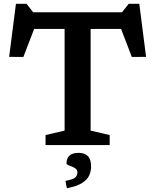

<svg xmlns="http://www.w3.org/2000/svg" viewBox="-20 -769 823 1018"><path d="M322.5 -673H460.5V-76.5L561.5 -53V0H221.5V-53L322.5 -76.5ZM647.5 -615.5H135.5L172 -644L104 -467L28.5 -467.5L64.5 -749H120.5L167 -690L102 -704H680.5L616 -690L662.5 -749H718.5L754.5 -467.5L679 -467L611 -644ZM327 190Q365.5 183 378 172.8Q390.5 162.5 390.5 145Q390.5 133 382 126Q373.5 119 361.8 114.5Q350 110 341.2 106.2Q332.5 102.5 332.5 98Q332.5 71 348 56.2Q363.5 41.5 398 41.5Q427.5 41.5 445.2 58Q463 74.5 463 114.5Q463 138.5 453 161Q443 183.5 415.2 201.2Q387.5 219 334.5 229Z"/></svg>

Font: Newsreader 7pt Medium
Style: Regular
Weight: 500
Designer: Hugues Gentile
Foundry: Production Type
Version: Version 1.003